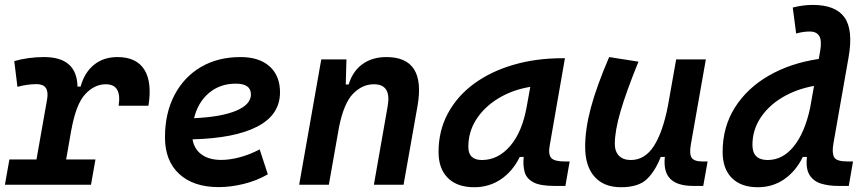

<svg xmlns="http://www.w3.org/2000/svg" viewBox="-32 -763 3567 793"><path d="M-11.7 0 6.8 -104.5H118.7L162.6 -353Q173.3 -415.5 119.6 -415.5Q81.1 -415.5 40 -404.3L26.9 -510.7Q85.4 -527.3 149.9 -527.3Q285.6 -527.3 288.1 -405.3H300.8Q316.9 -463.4 356.2 -495.4Q395.5 -527.3 453.1 -527.3Q531.2 -527.3 564 -475.6Q596.7 -423.8 581.1 -326.2H458Q471.7 -415 405.3 -415Q357.9 -415 319.8 -373.8Q281.7 -332.5 262.7 -226.1V-227.5L241.2 -104.5H362.3L343.8 0Z M881.8 -102.5Q918.5 -102.5 960.2 -114Q1002 -125.5 1040.5 -146L1074.2 -43Q1027.3 -16.1 973.9 -3.2Q920.4 9.8 871.6 9.8Q767.1 9.8 708.3 -44.4Q649.4 -98.6 649.4 -195.8Q649.4 -295.4 688.5 -370.1Q727.5 -444.8 797.6 -486.1Q867.7 -527.3 961.4 -527.3Q1038.6 -527.3 1081.5 -488.8Q1124.5 -450.2 1124.5 -381.8Q1124.5 -289.1 1031.2 -240.5Q938 -191.9 763.2 -187.5Q770 -147 800.8 -124.8Q831.5 -102.5 881.8 -102.5ZM769.5 -274.9Q880.9 -279.8 942.6 -305.4Q1004.4 -331.1 1004.4 -373Q1004.4 -417.5 941.9 -417.5Q877 -417.5 831.3 -379.2Q785.6 -340.8 769.5 -274.9Z M1203.6 0 1294.9 -517.6H1398.9L1396 -414.1H1408.2Q1424.3 -468.3 1464.6 -497.8Q1504.9 -527.3 1564 -527.3Q1728 -527.3 1692.4 -325.2L1634.8 0H1512.2L1569.3 -325.2Q1585 -415 1512.2 -415Q1464.8 -415 1426.5 -376.2Q1388.2 -337.4 1368.2 -237.8L1326.2 0Z M1926.8 10.3Q1856.4 10.3 1817.9 -27.8Q1779.3 -65.9 1779.3 -135.3Q1779.3 -223.1 1817.9 -294.7Q1856.4 -366.2 1925.5 -417Q1994.6 -467.8 2087.9 -495.1Q2181.2 -522.5 2290 -522.5H2301.3L2238.3 -161.6Q2231.9 -125.5 2244.6 -110.8Q2257.3 -96.2 2298.8 -96.2H2320.8L2303.2 4.9H2257.3Q2198.2 4.9 2170.2 -10.5Q2142.1 -25.9 2134.8 -53Q2127.4 -80.1 2130.9 -114.7H2114.7Q2085 -54.7 2036.4 -22.2Q1987.8 10.3 1926.8 10.3ZM1958.5 -102.1Q2025.4 -102.1 2075.4 -160.4Q2125.5 -218.8 2144 -325.7L2158.2 -404.3Q2084.5 -392.1 2026.6 -356.9Q1968.8 -321.8 1935.5 -270.3Q1902.3 -218.8 1902.3 -156.2Q1902.3 -102.1 1958.5 -102.1Z M2532.7 10.3Q2461.9 10.3 2423.3 -33.4Q2384.8 -77.1 2384.8 -156.7Q2384.8 -229.5 2408.2 -317.4Q2431.6 -405.3 2483.9 -527.3L2605 -508.3Q2554.2 -383.3 2530.8 -302.7Q2507.3 -222.2 2507.3 -168.9Q2507.3 -137.2 2524.7 -119.6Q2542 -102.1 2573.2 -102.1Q2631.3 -102.1 2668.5 -159.7Q2705.6 -217.3 2726.6 -325.7V-325.2L2760.7 -517.6H2883.3L2821.3 -166Q2814.5 -127 2824.7 -111.6Q2835 -96.2 2868.2 -96.2H2890.6L2872.6 4.9H2831.5Q2765.6 4.9 2736.6 -24.2Q2707.5 -53.2 2713.9 -114.7H2696.8Q2674.3 -56.2 2639.4 -22.9Q2604.5 10.3 2532.7 10.3Z M3098.1 10.3Q3028.8 10.3 2990.7 -27.8Q2952.6 -65.9 2952.6 -135.3Q2952.6 -238.8 3003.4 -319.1Q3054.2 -399.4 3143.8 -450.9Q3233.4 -502.4 3349.6 -519.5L3355.5 -552.2Q3362.8 -594.2 3352.1 -613.5Q3341.3 -632.8 3312 -632.8Q3284.7 -632.8 3256.3 -624.5L3242.2 -731.9Q3285.2 -742.7 3325.2 -742.7Q3419.4 -742.7 3456.1 -690.9Q3492.7 -639.2 3472.7 -525.9L3410.2 -170.4Q3403.3 -130.9 3413.3 -113.5Q3423.3 -96.2 3467.3 -96.2H3491.2L3473.6 4.9H3430.2Q3390.6 4.9 3359.4 -4.6Q3328.1 -14.2 3311.8 -40Q3295.4 -65.9 3300.8 -114.7H3283.7Q3254.9 -55.7 3207 -22.7Q3159.2 10.3 3098.1 10.3ZM3314 -317.4 3330.1 -408.2Q3256.8 -395 3199.2 -360.6Q3141.6 -326.2 3108.6 -275.6Q3075.7 -225.1 3075.7 -164.1Q3075.7 -102.1 3138.7 -102.1Q3200.7 -102.1 3246.3 -158.4Q3292 -214.8 3314 -317.4Z"/></svg>

Font: Cascadia Mono NF SemiBold
Style: Italic
Weight: 600
Italic angle: -10°
Monospace: yes
Designer: Aaron Bell
Foundry: Saja Typeworks
Version: Version 2404.023; ttfautohint (v1.8.4)